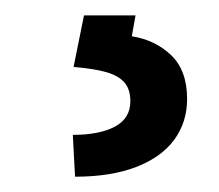

<svg xmlns="http://www.w3.org/2000/svg" viewBox="-20 -23 286 251"><path d="M157.2 -2.9 152.3 24.4Q183.1 29.3 203.9 49.3Q224.6 69.3 224.6 106.4Q224.6 136.7 207.8 159.7Q190.9 182.6 158 195.3Q125 208 78.1 208L75.2 153.3Q109.9 153.3 130.1 142.6Q150.4 131.8 150.4 109.4Q150.4 93.8 142.8 85Q135.3 76.2 119.6 71.5Q104 66.9 76.2 64.5L89.8 -2.9Z"/></svg>

Font: Pretendard JP
Style: Regular
Weight: 400
Designer: Base glyphs from Inter by Rasmus Andersson; Hangeul glyphs from Noto Sans CJK(Source Han Sans) by Jang Soo-young and Kan
Foundry: Kil Hyung-jin
Version: Version 1.309